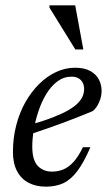

<svg xmlns="http://www.w3.org/2000/svg" viewBox="-20 -690 411 720"><path d="M248.5 -402.5Q219 -402.5 195.5 -385Q172 -367.5 154.2 -338.5Q136.5 -309.5 124.8 -274.8Q113 -240 107 -205Q101 -170 101 -141Q101 -89.5 121.5 -68Q142 -46.5 175 -46.5Q197.5 -46.5 217.2 -54.5Q237 -62.5 255.2 -82.2Q273.5 -102 291 -138H319Q294.5 -81 270.2 -48.8Q246 -16.5 217.8 -3.2Q189.5 10 152 10Q114.5 10 86.8 -4.8Q59 -19.5 43.8 -48.5Q28.5 -77.5 28.5 -120Q28.5 -172.5 40.8 -220Q53 -267.5 75.2 -306.8Q97.5 -346 126.8 -375Q156 -404 190.5 -420Q225 -436 261.5 -436Q296.5 -436 318.5 -423.8Q340.5 -411.5 350.8 -391.8Q361 -372 361 -349.5Q361 -328 351.8 -306.8Q342.5 -285.5 328 -273.5Q299 -261.5 270 -250Q241 -238.5 211.8 -227.8Q182.5 -217 153.2 -206.8Q124 -196.5 94.5 -187L96 -223Q144 -236.5 178.5 -250Q213 -263.5 235.8 -276.5Q258.5 -289.5 271.5 -302.8Q284.5 -316 290 -329.2Q295.5 -342.5 295.5 -356Q295.5 -370 290 -380.2Q284.5 -390.5 274.2 -396.5Q264 -402.5 248.5 -402.5ZM292.5 -504.5H262.5L165.5 -661.5V-670H262Z"/></svg>

Font: Newsreader 18pt
Style: Italic
Weight: 400
Italic angle: -17°
Version: Version 1.003